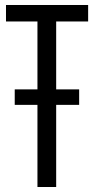

<svg xmlns="http://www.w3.org/2000/svg" viewBox="-20 -749 377 769"><path d="M130 -329H39V-391H130V-663H4V-729H333V-663H205V-391H297V-329H205V0H130Z"/></svg>

Font: Mona Sans Condensed
Style: Regular
Weight: 400
Width: 3
Designer: Deni Anggara
Foundry: GitHub
Version: Version 2.000